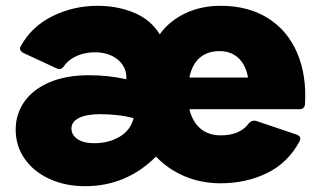

<svg xmlns="http://www.w3.org/2000/svg" viewBox="-20 -578 1101 661"><path d="M34 -132Q34 -185 63.5 -227.5Q93 -270 150 -294.5Q207 -319 286 -319Q354 -319 415 -305V-311Q415 -349 384.5 -373.5Q354 -398 307 -398Q274 -398 245.5 -386Q217 -374 200 -350Q193 -340 184 -340Q179 -340 174 -343L60 -396Q49 -402 49 -411Q49 -416 52 -420Q89 -487 161 -522.5Q233 -558 316 -558Q384 -558 441 -534.5Q498 -511 530 -460Q563 -506 617.5 -532Q672 -558 739 -558Q835 -558 902.5 -515.5Q970 -473 1003 -396Q1036 -319 1030 -219Q1028 -202 1011 -202H632Q643 -158 670.5 -135Q698 -112 740 -112Q807 -112 837 -154Q847 -165 861 -162L1003 -114Q1014 -109 1014 -101Q1014 -97 1011 -91Q972 -18 900 17.5Q828 53 739 53Q673 53 616 29Q559 5 517 -39Q415 63 273 63Q206 63 151.5 38.5Q97 14 65.5 -30.5Q34 -75 34 -132ZM440 -171Q416 -178 384.5 -181.5Q353 -185 326 -185Q278 -185 252 -172Q226 -159 226 -136Q226 -113 247 -99Q268 -85 304 -85Q354 -85 391.5 -107Q429 -129 440 -171ZM736 -402Q694 -402 667.5 -379Q641 -356 632 -311H834Q826 -355 800.5 -378.5Q775 -402 736 -402Z"/></svg>

Font: LINE Seed JP_TTF ExtraBold
Style: Regular
Weight: 800
Designer: LY Corporation & Fontrix & Fontworks
Version: Version 1.015